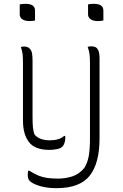

<svg xmlns="http://www.w3.org/2000/svg" viewBox="-20 -773 640 1003"><path d="M163 -666Q151 -663 133 -663Q110 -663 96.5 -672.5Q83 -682 83 -698V-750Q95 -753 113 -753Q163 -753 163 -718ZM520 -666Q508 -663 490 -663Q467 -663 453.5 -672.5Q440 -682 440 -698V-750Q452 -753 470 -753Q520 -753 520 -718ZM456 -531Q467 -531 477 -527.5Q487 -524 493.5 -510Q500 -496 500 -466V-50Q500 80 448.5 145Q397 210 275 210Q227 210 189 199Q151 188 135 172Q125 162 125 140Q125 129 127 119H133Q159 135 180.5 144Q202 153 226.5 156.5Q251 160 285 160Q320 160 356 149Q392 138 420 105Q437 78 443.5 42.5Q450 7 450 -50V-442Q450 -475 447.5 -492Q445 -509 438 -528Q447 -531 456 -531ZM105 -530Q113 -530 121 -528Q129 -526 136 -518Q145 -509 147.5 -493Q150 -477 150 -457V-165Q150 -130 152 -108Q154 -86 161 -69Q188 -40 239 -40Q290 -40 315 -63H321V-50Q321 -39 317 -26.5Q313 -14 306 -7Q297 2 277.5 6Q258 10 238 10Q163 10 131.5 -30.5Q100 -71 100 -143V-440Q100 -475 98 -491Q96 -507 89 -527Q97 -530 105 -530Z"/></svg>

Font: Recursive Sn Csl St Lt
Style: Regular
Weight: 300
Version: Version 1.079;hotconv 1.0.112;makeotfexe 2.5.65598; ttfautoh